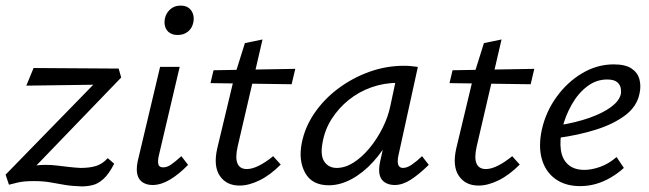

<svg xmlns="http://www.w3.org/2000/svg" viewBox="-20 -655 2318 686"><path d="M272 11Q237 10 211 5.5Q185 1 159.5 -3.5Q134 -8 100 -8Q64 -8 42 -2.5Q20 3 12 5L0 -31L352 -392L369 -353L74 -349L100 -412L404 -410L413 -378L65 -17L22 -35Q42 -45 73 -55.5Q104 -66 142 -66Q163 -66 184 -63.5Q205 -61 226 -58.5Q247 -56 268 -55Q302 -55 324.5 -62.5Q347 -70 365 -90L388 -70Q369 -33 349.5 -15.5Q330 2 310.5 6.5Q291 11 272 11Z M525 6Q505 6 490.5 -3Q476 -12 471 -30.5Q466 -49 472 -79L552 -416H622L547 -97Q543 -78 546 -67.5Q549 -57 563 -57Q577 -57 592 -67.5Q607 -78 628 -97L652 -66Q619 -32 587 -13Q555 6 525 6ZM615 -530Q598 -530 586.5 -537.5Q575 -545 570.5 -558.5Q566 -572 569 -588Q573 -608 588 -621.5Q603 -635 625 -635Q642 -635 653 -627.5Q664 -620 669 -606.5Q674 -593 671 -576Q667 -555 652 -542.5Q637 -530 615 -530Z M836 8Q789 8 765.5 -26.5Q742 -61 756 -124L818 -383L855 -501L918 -514L829 -131Q820 -91 828.5 -71Q837 -51 862 -51Q881 -51 905 -63Q929 -75 956 -97L983 -67Q945 -29 907 -10.5Q869 8 836 8ZM732 -358 743 -404 1035 -409 1022 -354Z M1155 7Q1095 7 1070.5 -37Q1046 -81 1058 -143Q1069 -200 1103 -250Q1137 -300 1187.5 -338Q1238 -376 1298.5 -398Q1359 -420 1424 -420Q1440 -420 1451.5 -418.5Q1463 -417 1473 -416L1403 -97Q1395 -55 1420 -55Q1434 -55 1451 -66.5Q1468 -78 1488 -97L1512 -66Q1476 -31 1447 -12.5Q1418 6 1390 6Q1370 6 1355.5 -3Q1341 -12 1336.5 -30Q1332 -48 1338 -77L1375 -243L1416 -277Q1403 -218 1376 -167Q1349 -116 1313 -76.5Q1277 -37 1236 -15Q1195 7 1155 7ZM1183 -55Q1213 -55 1243 -74Q1273 -93 1300 -125.5Q1327 -158 1347 -198Q1367 -238 1375 -278L1398 -386L1436 -356Q1428 -358 1419 -358.5Q1410 -359 1402 -359Q1352 -359 1307 -343Q1262 -327 1226 -298Q1190 -269 1165 -230Q1140 -191 1132 -143Q1124 -98 1139.5 -76.5Q1155 -55 1183 -55Z M1690 8Q1643 8 1619.5 -26.5Q1596 -61 1610 -124L1672 -383L1709 -501L1772 -514L1683 -131Q1674 -91 1682.5 -71Q1691 -51 1716 -51Q1735 -51 1759 -63Q1783 -75 1810 -97L1837 -67Q1799 -29 1761 -10.5Q1723 8 1690 8ZM1586 -358 1597 -404 1889 -409 1876 -354Z M2053 10Q2000 10 1964.5 -15.5Q1929 -41 1916 -86.5Q1903 -132 1916 -192Q1930 -255 1968 -308Q2006 -361 2059.5 -393Q2113 -425 2173 -425Q2214 -425 2236 -410.5Q2258 -396 2264.5 -372Q2271 -348 2265 -321Q2256 -275 2214.5 -243.5Q2173 -212 2110 -192Q2047 -172 1972 -162L1975 -207Q2038 -217 2086 -234Q2134 -251 2163 -272.5Q2192 -294 2198 -318Q2200 -327 2198 -339.5Q2196 -352 2185 -361.5Q2174 -371 2149 -371Q2110 -371 2077.5 -346Q2045 -321 2022.5 -281Q2000 -241 1989 -197Q1979 -153 1984 -119Q1989 -85 2010.5 -66.5Q2032 -48 2068 -48Q2093 -48 2123.5 -58.5Q2154 -69 2183 -94L2209 -55Q2187 -35 2161 -20Q2135 -5 2108 2.5Q2081 10 2053 10Z"/></svg>

Font: Ysabeau Infant Medium
Style: Italic
Weight: 500
Italic angle: -12°
Designer: Christian Thalmann (Catharsis Fonts)
Version: Version 2.001;gftools[0.9.30]; featfreeze: ss01,ss02,lnum